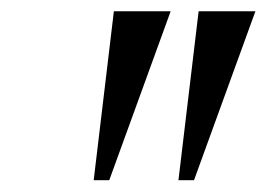

<svg xmlns="http://www.w3.org/2000/svg" viewBox="-20 -842 486 333"><path d="M276 -822.5 169.5 -529.5H142.5L177.5 -822.5ZM423 -822.5 316.5 -529.5H289.5L324.5 -822.5Z"/></svg>

Font: Merriweather 120pt
Style: Italic
Weight: 400
Italic angle: -7.8°
Version: Version 2.101